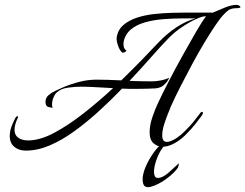

<svg xmlns="http://www.w3.org/2000/svg" viewBox="-20 -597 1013 793"><path d="M87 25Q56 25 36.5 7Q17 -11 21 -47Q22 -60 27.5 -74.5Q33 -89 40 -103Q46 -117 52 -117Q57 -117 53 -109Q40 -82 40 -61Q40 -39 55.5 -28Q71 -17 96 -17Q145 -17 204 -48.5Q263 -80 326 -129.5Q389 -179 447 -233Q408 -235 374 -237Q340 -239 314 -239Q292 -239 261 -235Q230 -231 213 -214Q206 -207 200.5 -193.5Q195 -180 195 -166Q195 -162 195.5 -158.5Q196 -155 197 -151Q193 -153 182.5 -154.5Q172 -156 169 -167Q168 -170 168 -177Q168 -193 180 -203.5Q192 -214 209 -222Q226 -230 240 -236Q273 -250 308 -259Q343 -268 379 -268Q420 -268 481 -265Q528 -311 568 -352Q608 -393 633 -420Q668 -457 707.5 -483.5Q747 -510 788 -521H733Q698 -521 657 -518Q616 -515 580 -505Q544 -495 520 -475Q505 -462 497.5 -445.5Q490 -429 490 -415Q490 -396 501 -389Q502 -389 502 -388.5Q502 -388 502 -388Q502 -385 495 -381.5Q488 -378 485 -380Q475 -387 467.5 -408.5Q460 -430 462 -443Q467 -474 489.5 -493.5Q512 -513 545.5 -524Q579 -535 616.5 -539Q654 -543 688.5 -544Q723 -545 747 -545H856Q858 -545 857 -544Q882 -555 909.5 -566Q937 -577 957 -577Q962 -577 967.5 -574Q973 -571 973 -568Q973 -563 953 -563Q943 -563 932.5 -559.5Q922 -556 905 -538Q891 -524 870 -493Q849 -462 824 -420.5Q799 -379 774 -332.5Q749 -286 726 -241Q703 -196 686 -158Q684 -152 675 -130.5Q666 -109 658 -83.5Q650 -58 650 -38Q650 -11 669 -11Q678 -11 687 -15Q700 -20 714 -30Q728 -40 741 -53Q767 -78 785 -101.5Q803 -125 807 -130Q810 -135 814 -135Q818 -135 818 -130Q818 -127 815 -122Q808 -112 789 -87.5Q770 -63 744.5 -38Q719 -13 690 0Q681 4 671 6.5Q661 9 651 9Q631 9 614.5 -5Q598 -19 598 -51Q598 -80 609.5 -113.5Q621 -147 631 -168Q651 -211 678.5 -264Q706 -317 735.5 -370Q765 -423 790 -466Q815 -509 831 -530Q815 -530 788 -517.5Q761 -505 730.5 -484.5Q700 -464 674 -437Q643 -405 602.5 -359Q562 -313 515 -263Q538 -262 561 -261.5Q584 -261 607 -261Q623 -261 642.5 -264.5Q662 -268 679 -276Q679 -276 673.5 -265.5Q668 -255 655.5 -244.5Q643 -234 622 -232Q603 -231 584 -230.5Q565 -230 546 -230Q530 -230 514.5 -230Q499 -230 484 -231Q438 -183 388 -137.5Q338 -92 287 -55Q236 -18 185.5 3.5Q135 25 87 25ZM592 176Q578 176 573.5 166.5Q569 157 569 144Q569 121 582 91Q595 61 613.5 35Q632 9 646 0H667Q655 6 643.5 25.5Q632 45 624 69.5Q616 94 616 114Q616 123 619.5 130.5Q623 138 633 138Q638 138 647 135Q664 128 683.5 109.5Q703 91 718 78Q719 77 719 79Q719 82 717 89Q715 96 713 98Q701 115 674.5 136Q648 157 619 169Q602 176 592 176Z"/></svg>

Font: Italianno
Style: Regular
Weight: 400
Designer: Robert E. Leuschke
Foundry: Robert E. Leuschke
Version: Version 1.100; ttfautohint (v1.8.3)